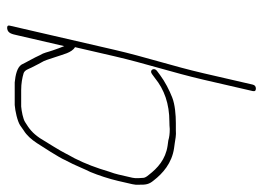

<svg xmlns="http://www.w3.org/2000/svg" viewBox="-119 -613 733 535"><g transform="rotate(90 247.5 -345.5)"><path d="M118.8 -298 51.4 -6C50.2 -0.7 52.8 1.7 59.3 1C72.9 -0.4 75.1 -13.4 78 -26L108.5 -158C112.9 -147.9 116.1 -137.9 120.2 -126.5C125.9 -110.7 126.4 -101.8 133.8 -90C140.7 -74.2 152.6 -54.4 160 -39C168 -26.6 188.8 -22.1 209.6 -20H272.6C289.5 -21.3 317.2 -27.4 329.1 -35L343.4 -45C357.1 -53.4 368.6 -66.3 378.9 -82C387.5 -95 420.1 -145.7 425.9 -160L437 -182C444.1 -196.8 451.6 -215.7 459.3 -231C468.5 -253.2 478.3 -282.8 484.1 -308L493.3 -348C494.9 -354.7 495.3 -361 494.7 -367C494.9 -385 493.9 -394.1 483 -407C463.2 -432.7 434.5 -457.9 393.1 -464L378.6 -466C369.1 -467.4 356.6 -470.3 343.3 -469H323.3C300 -469 271.4 -466.6 252 -459C231.1 -450.9 207.5 -438.7 189.1 -425L177 -416C167.2 -408 175.6 -393.7 187 -403L197.9 -411C229.2 -436.5 269.1 -451 319.1 -451C325.8 -451 332.5 -451.3 339.4 -452C352.3 -452 362.3 -450.8 371.4 -448L386 -446C424.5 -440.3 448.6 -417.8 467 -394C472.2 -388 475.1 -383 475.5 -379C475.7 -370.1 477.9 -359.3 475.3 -348L466.3 -309C464.6 -301.7 462 -293 458.3 -283C447.6 -247 436.7 -217.8 421.2 -187C407.1 -162.1 407.1 -158.8 388.8 -129L364.8 -90C350.5 -69.3 339.3 -60.6 320.3 -49C311.7 -43.2 289.4 -39.1 276.8 -38H230.8C212.2 -38 196.5 -41 183.4 -45C174.9 -48.8 172.9 -57.4 168.4 -66.5L158.7 -85.5C155.5 -91.8 152.7 -97 150.3 -101C145.1 -113 143.7 -120.5 138.3 -135.5C131.8 -153.5 127.1 -179.1 111.4 -188L136.8 -298C156.3 -382.3 182.5 -461.5 202.1 -546L233.7 -683C235.1 -689 232.8 -692 226.8 -692C220.8 -692 217.1 -689 215.7 -683L184.1 -546C164.5 -461.3 138.3 -382.5 118.8 -298Z"/></g></svg>

Font: HoneyBee
Style: BLnIt
Weight: 100
Foundry: Cannot Into Space Fonts
Version: Version 0.89